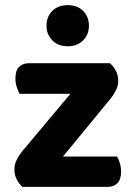

<svg xmlns="http://www.w3.org/2000/svg" viewBox="-20 -727 519 747"><path d="M67 0Q53 -13 44.5 -30Q36 -47 36 -68Q36 -87 44.5 -104.5Q53 -122 66 -138L254 -362H56Q51 -372 45.5 -387.5Q40 -403 40 -421Q40 -453 54.5 -467Q69 -481 92 -481H408Q422 -468 431 -451Q440 -434 440 -412Q440 -394 431.5 -376.5Q423 -359 410 -343L225 -118H435Q441 -109 446 -93Q451 -77 451 -60Q451 -28 436.5 -14Q422 0 399 0ZM326 -627Q326 -593 303.5 -570Q281 -547 244 -547Q206 -547 183.5 -570Q161 -593 161 -627Q161 -662 183.5 -684.5Q206 -707 244 -707Q281 -707 303.5 -684.5Q326 -662 326 -627Z"/></svg>

Font: Baloo Chettan 2
Style: Bold
Weight: 700
Designer: Maithili Shingre, Unnati Kotecha and Ek Type
Foundry: Ek Type
Version: Version 1.640;hotconv 1.0.111;makeotfexe 2.5.65597; ttfautoh